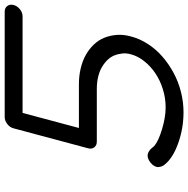

<svg xmlns="http://www.w3.org/2000/svg" viewBox="-12 -798 809 826"><g transform="rotate(-90 393.0 -384.5)"><path d="M572.5 -225.1Q578.4 -244.6 576.4 -263.2Q574.5 -281.7 567.7 -298.2Q561 -314.7 547.4 -328.4Q533.7 -342 516 -352.1Q498.3 -362.1 474.6 -367.6Q450.9 -373 423.8 -373H196.8Q181.2 -373 172.7 -384Q164.3 -395 168.5 -410.4L254.6 -731.9Q258.8 -747.3 273.1 -758.3Q287.4 -769.3 303 -769.3H756.8Q772.5 -769.3 780.8 -757.9Q789.1 -746.6 784.9 -730.7Q780.8 -715.1 766.5 -703.7Q752.2 -692.4 736.3 -692.4H320.8L255.9 -450H444.3Q481 -450 513.3 -442.1Q545.7 -434.3 570.8 -420Q595.9 -405.8 615.1 -385.5Q634.3 -365.2 644.3 -340.2Q654.3 -315.2 656.4 -286.1Q658.4 -257.1 649.4 -225.1Q639.4 -187.3 616.8 -152.6Q594.2 -117.9 562.5 -90.5Q530.8 -63 492.7 -42.5Q454.6 -22 411 -11Q367.4 0 323.7 0Q255.1 0 190.8 -22.7Q126.5 -45.4 97.9 -81.8Q93.5 -87.2 91.1 -93.4Q88.6 -99.6 87.9 -107.7Q87.2 -115.7 91.9 -124.8Q96.7 -133.8 106.9 -142.1Q116.7 -149.9 126.1 -152.7Q135.5 -155.5 142.3 -154.1Q149.2 -152.6 155.9 -148.3Q162.6 -144 166.4 -139.9Q170.2 -135.7 173.8 -131.2Q177.5 -126.7 178 -126.2Q199 -107.9 250.6 -92.4Q302.2 -76.9 344.5 -76.9Q384.8 -76.9 423.5 -89.1Q462.2 -101.3 492.1 -121.7Q522 -142.1 543.3 -169.1Q564.7 -196 572.5 -225.1Z"/></g></svg>

Font: Tecnico
Style: GruesoInclinado
Weight: 700
Italic angle: -15°
Version: Version 1.3